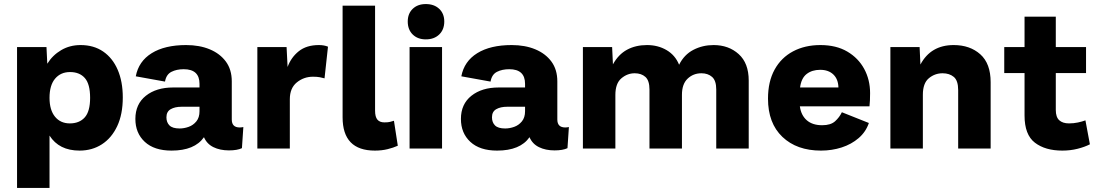

<svg xmlns="http://www.w3.org/2000/svg" viewBox="-20 -732 5398 946"><path d="M64 194V-500H209L213 -418Q239 -460 281.5 -485Q324 -510 377 -510Q442 -510 488.5 -478Q535 -446 560 -388Q585 -330 585 -252Q585 -169 557.5 -110.5Q530 -52 482 -21Q434 10 372 10Q271 10 224 -64V194ZM324 -124Q371 -124 397.5 -153.5Q424 -183 424 -250Q424 -318 398 -347.5Q372 -377 325 -377Q279 -377 251.5 -344.5Q224 -312 224 -250Q224 -190 251 -157Q278 -124 324 -124Z M963 -319Q963 -391 885 -391Q850 -391 824.5 -378Q799 -365 793 -330L649 -356Q663 -430 727.5 -470Q792 -510 897 -510Q963 -510 1013.5 -489Q1064 -468 1093 -428.5Q1122 -389 1122 -331V-143Q1122 -104 1161 -104Q1169 -104 1179 -106L1172 -2Q1149 9 1108 9Q1064 9 1031.5 -7Q999 -23 985 -56Q939 10 825 10Q740 10 693.5 -33Q647 -76 647 -146Q647 -219 698.5 -260Q750 -301 833 -301H963ZM865 -99Q887 -99 909.5 -107Q932 -115 947.5 -134Q963 -153 963 -184V-206H874Q842 -206 821 -194Q800 -182 800 -154Q800 -129 815 -114Q830 -99 865 -99Z M1248 0V-500H1392L1397 -402Q1414 -449 1452 -479.5Q1490 -510 1551 -510Q1577 -510 1596 -502L1579 -346Q1569 -349 1555.5 -351.5Q1542 -354 1522 -354Q1477 -354 1442.5 -326Q1408 -298 1408 -243V0Z M1828 -704V-187Q1828 -156 1839.5 -142.5Q1851 -129 1874 -129Q1892 -129 1901.5 -131.5Q1911 -134 1921 -137L1940 -14Q1918 -4 1889.5 3Q1861 10 1827 10Q1668 10 1668 -154V-704Z M2158 -500V0H1998V-500ZM2078 -712Q2119 -712 2144 -688.5Q2169 -665 2169 -626Q2169 -586 2144 -562Q2119 -538 2078 -538Q2038 -538 2013.5 -562Q1989 -586 1989 -626Q1989 -665 2013.5 -688.5Q2038 -712 2078 -712Z M2567 -319Q2567 -391 2489 -391Q2454 -391 2428.5 -378Q2403 -365 2397 -330L2253 -356Q2267 -430 2331.5 -470Q2396 -510 2501 -510Q2567 -510 2617.5 -489Q2668 -468 2697 -428.5Q2726 -389 2726 -331V-143Q2726 -104 2765 -104Q2773 -104 2783 -106L2776 -2Q2753 9 2712 9Q2668 9 2635.5 -7Q2603 -23 2589 -56Q2543 10 2429 10Q2344 10 2297.5 -33Q2251 -76 2251 -146Q2251 -219 2302.5 -260Q2354 -301 2437 -301H2567ZM2469 -99Q2491 -99 2513.5 -107Q2536 -115 2551.5 -134Q2567 -153 2567 -184V-206H2478Q2446 -206 2425 -194Q2404 -182 2404 -154Q2404 -129 2419 -114Q2434 -99 2469 -99Z M2852 0V-500H2996L3000 -415Q3027 -464 3069.5 -487Q3112 -510 3168 -510Q3222 -510 3264.5 -485Q3307 -460 3326 -413Q3351 -463 3396.5 -486.5Q3442 -510 3496 -510Q3570 -510 3619.5 -465.5Q3669 -421 3669 -335V0H3509V-291Q3509 -335 3488.5 -353Q3468 -371 3436 -371Q3396 -371 3368 -344.5Q3340 -318 3340 -265V0H3180V-291Q3180 -335 3160 -353Q3140 -371 3107 -371Q3071 -371 3041.5 -346Q3012 -321 3012 -264V0Z M4025 10Q3906 10 3835 -57.5Q3764 -125 3764 -246Q3764 -330 3796.5 -389Q3829 -448 3887.5 -479Q3946 -510 4022 -510Q4100 -510 4154.5 -478Q4209 -446 4238 -392.5Q4267 -339 4267 -273Q4267 -235 4264 -208H3921Q3927 -164 3955 -139.5Q3983 -115 4031 -115Q4073 -115 4094.5 -134.5Q4116 -154 4128 -179L4261 -126Q4246 -82 4210.5 -51.5Q4175 -21 4127 -5.5Q4079 10 4025 10ZM3922 -301H4111Q4110 -342 4086 -365Q4062 -388 4021 -388Q3981 -388 3954.5 -367.5Q3928 -347 3922 -301Z M4367 0V-500H4511L4515 -414Q4566 -510 4679 -510Q4759 -510 4810 -464.5Q4861 -419 4861 -327V0H4701V-288Q4701 -335 4679.5 -353Q4658 -371 4624 -371Q4586 -371 4556.5 -346.5Q4527 -322 4527 -265V0Z M5328 -139 5350 -21Q5325 -8 5289.5 1Q5254 10 5214 10Q5130 10 5079 -29Q5028 -68 5028 -163V-372H4928V-500H5028V-650H5182V-500H5331V-372H5182V-190Q5182 -155 5199 -139.5Q5216 -124 5247 -124Q5270 -124 5291 -128.5Q5312 -133 5328 -139Z"/></svg>

Font: Prodigy Sans
Style: Bold
Weight: 700
Designer: Wei Huang
Foundry: Wei Huang
Version: Version 1.003; ttfautohint (v1.8.3)